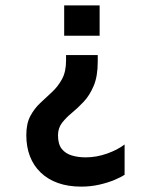

<svg xmlns="http://www.w3.org/2000/svg" viewBox="-20 -519 552 715"><path d="M282 176Q234 176 196 162.5Q158 149 131.5 123.5Q105 98 91.5 63Q78 28 78 -16Q78 -59 93 -87Q108 -115 130 -135.5Q152 -156 174 -176.5Q196 -197 211 -224.5Q226 -252 226 -294V-314H344V-290Q344 -235 329 -199.5Q314 -164 292 -140.5Q270 -117 248 -99Q226 -81 211 -61.5Q196 -42 196 -15Q196 18 210 35.5Q224 53 247.5 60Q271 67 299 67Q339 67 378.5 53Q418 39 444 19V132Q432 140 407.5 150.5Q383 161 350.5 168.5Q318 176 282 176ZM219 -386V-499H351V-386Z"/></svg>

Font: Maven Pro
Style: Bold
Weight: 700
Designer: Joe Prince
Foundry: Joe Prince
Version: Version 2.103